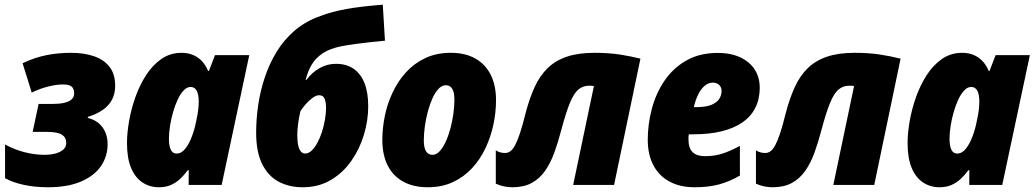

<svg xmlns="http://www.w3.org/2000/svg" viewBox="-20 -788 4408 818"><path d="M184.6 9.8Q129.4 9.8 82.3 -0.2Q35.2 -10.3 1.5 -28.8V-172.4Q43 -149.9 85.9 -139.2Q128.9 -128.4 169.4 -128.4Q193.4 -128.4 214.4 -133.5Q235.4 -138.7 248.8 -149.9Q262.2 -161.1 262.2 -179.2Q262.2 -202.1 244.1 -214.1Q226.1 -226.1 179.2 -226.1H119.1L144.5 -345.2H204.1Q232.9 -345.2 253.4 -349.9Q273.9 -354.5 284.9 -364.5Q295.9 -374.5 295.9 -390.1Q295.9 -409.7 285.4 -418.9Q274.9 -428.2 247.6 -428.2Q221.2 -428.2 185.5 -419.4Q149.9 -410.6 115.2 -393.6L76.2 -518.6Q127.4 -543 177.5 -553Q227.5 -563 282.7 -563Q337.9 -563 380.1 -548.6Q422.4 -534.2 446.5 -503.4Q470.7 -472.7 470.7 -422.4Q470.7 -389.2 457.5 -363.8Q444.3 -338.4 418.7 -320.3Q393.1 -302.2 354.5 -290L354 -285.6Q396.5 -274.9 417.5 -244.6Q438.5 -214.4 438.5 -173.8Q438.5 -121.6 409.7 -79.8Q380.9 -38.1 324.2 -14.2Q267.6 9.8 184.6 9.8Z M656.7 9.8Q618.2 9.8 587.2 -10.5Q556.2 -30.8 538.6 -72.3Q521 -113.8 521 -178.7Q521 -220.2 529.8 -271.2Q538.6 -322.3 556.6 -373.5Q574.7 -424.8 602.3 -467.8Q629.9 -510.7 667.7 -536.9Q705.6 -563 753.4 -563Q779.8 -563 801 -554.4Q822.3 -545.9 838.9 -529.1Q855.5 -512.2 866.7 -485.8H870.1L896 -553.2H1042L924.3 0H783.7L784.2 -63H780.3Q764.6 -42 747.1 -25.6Q729.5 -9.3 707.8 0.2Q686 9.8 656.7 9.8ZM731.9 -133.8Q753.4 -133.8 770 -155.3Q786.6 -176.8 798.3 -208.7Q810.1 -240.7 815.9 -272.5Q822.8 -303.2 824.7 -322Q826.7 -340.8 826.7 -355.5Q826.7 -385.3 818.1 -401.4Q809.6 -417.5 792 -417.5Q776.4 -417.5 762.5 -402.8Q748.5 -388.2 737.1 -363.8Q725.6 -339.4 717.3 -310.1Q709 -280.8 704.3 -251.2Q699.7 -221.7 699.7 -196.8Q699.7 -166 707.8 -149.9Q715.8 -133.8 731.9 -133.8Z M1269 9.8Q1211.4 9.8 1166.7 -14.2Q1122.1 -38.1 1096.7 -89.6Q1071.3 -141.1 1071.3 -223.1Q1071.3 -278.8 1079.8 -338.6Q1088.4 -398.4 1107.7 -457Q1127 -515.6 1158.7 -567.6Q1190.4 -619.6 1237.1 -659.2Q1283.7 -698.7 1346.7 -720.2Q1369.6 -729.5 1397.5 -736.8Q1425.3 -744.1 1458.3 -750Q1491.2 -755.9 1529.3 -760.3Q1567.4 -764.6 1610.8 -768.1L1620.1 -614.7Q1590.3 -611.8 1558.3 -608.4Q1526.4 -605 1495.4 -600.8Q1464.4 -596.7 1436.5 -591.3Q1387.2 -582 1356.2 -561.8Q1325.2 -541.5 1308.1 -512.7Q1291 -483.9 1282.2 -447.8H1285.6Q1309.1 -479.5 1341.6 -497.8Q1374 -516.1 1411.1 -516.1Q1455.1 -516.1 1485.6 -495.6Q1516.1 -475.1 1532.5 -434.8Q1548.8 -394.5 1548.8 -335.4Q1548.8 -275.9 1530.8 -215.1Q1512.7 -154.3 1477.3 -103.3Q1441.9 -52.2 1389.6 -21.2Q1337.4 9.8 1269 9.8ZM1279.8 -133.8Q1294.4 -133.8 1307.6 -146.2Q1320.8 -158.7 1332 -179.4Q1343.3 -200.2 1351.6 -225.8Q1359.9 -251.5 1364.5 -278.3Q1369.1 -305.2 1369.1 -329.1Q1369.1 -351.1 1363.3 -366.7Q1357.4 -382.3 1339.4 -382.3Q1326.7 -382.3 1311.3 -370.8Q1295.9 -359.4 1282.2 -343.8Q1268.6 -328.1 1259.8 -314Q1253.9 -289.1 1250.2 -261.7Q1246.6 -234.4 1246.6 -212.9Q1246.6 -184.1 1251 -166.5Q1255.4 -148.9 1262.9 -141.4Q1270.5 -133.8 1279.8 -133.8Z M1802.7 9.8Q1741.2 9.8 1697.8 -14.2Q1654.3 -38.1 1631.6 -83.3Q1608.9 -128.4 1608.9 -192.4Q1608.9 -242.2 1619.6 -294.4Q1630.4 -346.7 1653.1 -394.8Q1675.8 -442.9 1710.4 -480.7Q1745.1 -518.6 1792.5 -540.8Q1839.8 -563 1900.9 -563Q1961.9 -563 2004.9 -538.8Q2047.9 -514.6 2070.6 -469.5Q2093.3 -424.3 2093.3 -361.3Q2093.3 -309.6 2082 -256.8Q2070.8 -204.1 2048.1 -156.2Q2025.4 -108.4 1990.7 -71Q1956.1 -33.7 1909.2 -12Q1862.3 9.8 1802.7 9.8ZM1822.8 -128.4Q1838.9 -128.4 1853 -143.6Q1867.2 -158.7 1878.9 -184.1Q1890.6 -209.5 1898.9 -240.5Q1907.2 -271.5 1911.6 -303.7Q1916 -335.9 1916 -364.3Q1916 -384.3 1911.9 -397.7Q1907.7 -411.1 1899.7 -418Q1891.6 -424.8 1879.4 -424.8Q1862.8 -424.8 1848.4 -409.7Q1834 -394.5 1822.5 -369.1Q1811 -343.8 1802.7 -312.7Q1794.4 -281.7 1790 -249.5Q1785.6 -217.3 1785.6 -188.5Q1785.6 -159.2 1794.9 -143.8Q1804.2 -128.4 1822.8 -128.4Z M2163.1 9.8Q2144 9.8 2126.5 5.9Q2108.9 2 2092.3 -5.4V-147.5Q2103 -140.6 2113 -138.4Q2123 -136.2 2131.8 -136.2Q2144 -136.2 2154.5 -143.8Q2165 -151.4 2175 -170.4Q2185.1 -189.5 2195.8 -221.9Q2206.5 -254.4 2218.8 -304.2Q2235.4 -368.2 2257.6 -416.7Q2279.8 -465.3 2313.2 -497.8Q2346.7 -530.3 2395.3 -546.6Q2443.8 -563 2513.2 -563Q2573.2 -563 2620.6 -555.7Q2668 -548.3 2708.5 -538.1L2596.2 0H2421.9L2510.3 -421.4Q2505.4 -422.4 2500.2 -422.6Q2495.1 -422.9 2490.2 -422.9Q2463.4 -422.9 2444.1 -406.7Q2424.8 -390.6 2408 -349.6Q2391.1 -308.6 2371.1 -233.4Q2357.4 -180.7 2341.1 -136.2Q2324.7 -91.8 2301.5 -59.1Q2278.3 -26.4 2244.9 -8.3Q2211.4 9.8 2163.1 9.8Z M2939.9 9.8Q2877 9.8 2832 -14.6Q2787.1 -39.1 2763.4 -84.5Q2739.7 -129.9 2739.7 -192.4Q2739.7 -258.8 2757.1 -324.5Q2774.4 -390.1 2811 -444.1Q2847.7 -498 2904.1 -530.3Q2960.4 -562.5 3038.1 -562.5Q3119.6 -562.5 3168.2 -522.2Q3216.8 -481.9 3216.8 -414.1Q3216.8 -366.2 3198.2 -329.1Q3179.7 -292 3143.6 -266.8Q3107.4 -241.7 3054.9 -228.8Q3002.4 -215.8 2934.1 -215.8H2914.6Q2913.6 -210.4 2913.3 -205.3Q2913.1 -200.2 2913.1 -195.8Q2913.1 -156.7 2930.9 -139.6Q2948.7 -122.6 2983.9 -122.6Q3022.9 -122.6 3056.4 -133.1Q3089.8 -143.6 3132.3 -166.5V-40Q3087.9 -14.2 3043 -2.2Q2998 9.8 2939.9 9.8ZM2936 -331.5H2944.3Q2986.8 -331.5 3010.7 -341.3Q3034.7 -351.1 3044.4 -366.9Q3054.2 -382.8 3054.2 -400.4Q3054.2 -416 3044.2 -426Q3034.2 -436 3016.1 -436Q2998 -436 2982.2 -422.6Q2966.3 -409.2 2954.6 -385.5Q2942.9 -361.8 2936 -331.5Z M3271.5 9.8Q3252.4 9.8 3234.9 5.9Q3217.3 2 3200.7 -5.4V-147.5Q3211.4 -140.6 3221.4 -138.4Q3231.4 -136.2 3240.2 -136.2Q3252.4 -136.2 3262.9 -143.8Q3273.4 -151.4 3283.4 -170.4Q3293.5 -189.5 3304.2 -221.9Q3314.9 -254.4 3327.1 -304.2Q3343.8 -368.2 3366 -416.7Q3388.2 -465.3 3421.6 -497.8Q3455.1 -530.3 3503.7 -546.6Q3552.2 -563 3621.6 -563Q3681.6 -563 3729 -555.7Q3776.4 -548.3 3816.9 -538.1L3704.6 0H3530.3L3618.7 -421.4Q3613.8 -422.4 3608.6 -422.6Q3603.5 -422.9 3598.6 -422.9Q3571.8 -422.9 3552.5 -406.7Q3533.2 -390.6 3516.4 -349.6Q3499.5 -308.6 3479.5 -233.4Q3465.8 -180.7 3449.5 -136.2Q3433.1 -91.8 3409.9 -59.1Q3386.7 -26.4 3353.3 -8.3Q3319.8 9.8 3271.5 9.8Z M3982.4 9.8Q3943.8 9.8 3912.8 -10.5Q3881.8 -30.8 3864.3 -72.3Q3846.7 -113.8 3846.7 -178.7Q3846.7 -220.2 3855.5 -271.2Q3864.3 -322.3 3882.3 -373.5Q3900.4 -424.8 3928 -467.8Q3955.6 -510.7 3993.4 -536.9Q4031.2 -563 4079.1 -563Q4105.5 -563 4126.7 -554.4Q4147.9 -545.9 4164.6 -529.1Q4181.2 -512.2 4192.4 -485.8H4195.8L4221.7 -553.2H4367.7L4250 0H4109.4L4109.9 -63H4106Q4090.3 -42 4072.8 -25.6Q4055.2 -9.3 4033.4 0.2Q4011.7 9.8 3982.4 9.8ZM4057.6 -133.8Q4079.1 -133.8 4095.7 -155.3Q4112.3 -176.8 4124 -208.7Q4135.7 -240.7 4141.6 -272.5Q4148.4 -303.2 4150.4 -322Q4152.3 -340.8 4152.3 -355.5Q4152.3 -385.3 4143.8 -401.4Q4135.3 -417.5 4117.7 -417.5Q4102.1 -417.5 4088.1 -402.8Q4074.2 -388.2 4062.7 -363.8Q4051.3 -339.4 4043 -310.1Q4034.7 -280.8 4030 -251.2Q4025.4 -221.7 4025.4 -196.8Q4025.4 -166 4033.4 -149.9Q4041.5 -133.8 4057.6 -133.8Z"/></svg>

Font: Open Sans SemiCondensed ExtraBold
Style: Italic
Weight: 800
Width: 4
Italic angle: -12°
Designer: Monotype Design Team
Foundry: Monotype Imaging Inc.
Version: Version 3.003